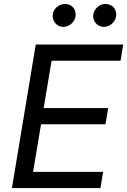

<svg xmlns="http://www.w3.org/2000/svg" viewBox="-20 -953 644 973"><path d="M40.5 0H489L502.5 -82H147.7L187.9 -323.2H514.6L528.1 -405.5H201.3L241.5 -645.2H590.9L604.4 -727.3H161.2ZM247.5 -881C242.5 -847.3 267.8 -816.8 300.1 -816.8C332 -816.8 358 -841.3 362.6 -869C368.3 -905.2 344.8 -932.9 308.6 -932.9C280.9 -932.9 251.8 -911.2 247.5 -881ZM453.1 -881C447.1 -845.9 473.4 -816.8 505.7 -816.8C537.6 -816.8 563.6 -841.3 568.2 -869C573.9 -905.2 550.4 -932.9 514.2 -932.9C486.5 -932.9 458.1 -911.2 453.1 -881Z"/></svg>

Font: Margiela Sans Text
Style: Italic
Weight: 400
Italic angle: -9.39999°
Designer: Stefan Endress, Andreas Faust
Version: Version 1.100;FEAKit 1.0